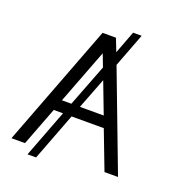

<svg xmlns="http://www.w3.org/2000/svg" viewBox="-147 -886 956 1053"><g transform="rotate(20 331.0 -359.5)"><path d="M292 -714 20 0H99L185 -225H239L133 53H183L289 -225H477L563 0H642L424 -575L499 -772H449L399 -640L370 -714ZM209 -290 331 -609 359 -536 264 -290ZM314 -290 384 -471 453 -290Z"/></g></svg>

Font: Non Bureau Light
Style: Regular
Weight: 300
Designer: Jona Saucedo
Foundry: Non Foundry
Version: Version 1.000;FEAKit 1.0